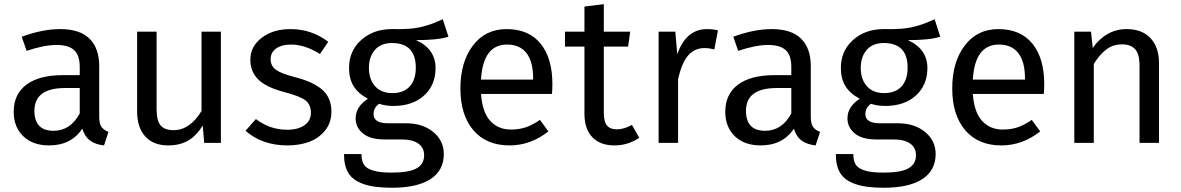

<svg xmlns="http://www.w3.org/2000/svg" viewBox="-20 -677 5599 910"><path d="M450.2 -123Q450.2 -90.8 461.2 -75.4Q472.2 -60.1 494.1 -51.8L473.1 12.2Q432.1 7.8 407 -10.7Q381.8 -29.3 370.1 -66.9Q316.9 12.2 212.9 12.2Q135.3 12.2 90.1 -31.5Q44.9 -75.2 44.9 -147Q44.9 -231 105.5 -275.9Q166 -320.8 276.9 -320.8H357.9V-359.9Q357.9 -415.5 331.1 -439.7Q304.2 -463.9 248 -463.9Q189.5 -463.9 106 -436L83 -502.9Q181.2 -539.1 265.1 -539.1Q358.4 -539.1 404.3 -493.7Q450.2 -448.2 450.2 -363.8ZM233.9 -57.1Q313.5 -57.1 357.9 -139.2V-259.8H289.1Q143.1 -259.8 143.1 -151.9Q143.1 -57.1 233.9 -57.1Z M1026.9 -526.9V0H947.8L940.9 -82Q910.6 -33.2 871.6 -10.5Q832.5 12.2 776.9 12.2Q707.5 12.2 668.7 -30Q629.9 -72.3 629.9 -148.9V-526.9H722.2V-159.2Q722.2 -105.5 741 -82.8Q759.8 -60.1 802.7 -60.1Q879.9 -60.1 935.1 -150.9V-526.9Z M1356.4 -539.1Q1457 -539.1 1535.6 -479L1496.6 -420.9Q1425.8 -465.8 1359.9 -465.8Q1314.9 -465.8 1288.8 -447.3Q1262.7 -428.7 1262.7 -397Q1262.7 -364.7 1287.1 -346.7Q1311.5 -328.6 1375.5 -312Q1463.4 -290 1507.1 -252Q1550.8 -213.9 1550.8 -147.9Q1550.8 -95.2 1520.5 -58.1Q1490.2 -21 1444.3 -4.4Q1398.4 12.2 1342.8 12.2Q1223.1 12.2 1143.6 -57.1L1192.9 -112.8Q1259.3 -62 1340.8 -62Q1392.6 -62 1423.1 -83.5Q1453.6 -105 1453.6 -142.1Q1453.6 -181.2 1427.7 -201.2Q1401.9 -221.2 1325.7 -241.2Q1241.7 -263.2 1204.1 -300.3Q1166.5 -337.4 1166.5 -394Q1166.5 -457 1220.5 -498Q1274.4 -539.1 1356.4 -539.1Z M2078.6 -585.9 2105.5 -502.9Q2055.7 -486.8 1951.7 -486.8Q2044.4 -445.3 2044.4 -354Q2044.4 -274.4 1990.2 -224.6Q1936 -174.8 1843.3 -174.8Q1809.1 -174.8 1776.4 -185.1Q1750.5 -166 1750.5 -136.2Q1750.5 -92.8 1819.3 -92.8H1903.3Q1983.4 -92.8 2033.4 -51.5Q2083.5 -10.3 2083.5 53.2Q2083.5 130.4 2020.8 171.6Q1958 212.9 1836.4 212.9Q1751.5 212.9 1701.4 194.8Q1651.4 176.8 1630.9 142.6Q1610.4 108.4 1610.4 53.2H1693.4Q1693.4 85 1704.6 103Q1715.8 121.1 1747.6 131.1Q1779.3 141.1 1836.4 141.1Q1918.9 141.1 1954.6 120.8Q1990.2 100.6 1990.2 59.1Q1990.2 22.5 1962.4 3.2Q1934.6 -16.1 1884.3 -16.1H1801.3Q1734.4 -16.1 1700 -44.7Q1665.5 -73.2 1665.5 -116.2Q1665.5 -170.9 1723.6 -209Q1677.7 -233.4 1656 -268.8Q1634.3 -304.2 1634.3 -355Q1634.3 -435.5 1691.9 -487.3Q1749.5 -539.1 1837.4 -539.1Q1884.3 -538.1 1919.9 -540.8Q1955.6 -543.5 1985.4 -551.5Q2015.1 -559.6 2031.7 -565.9Q2048.3 -572.3 2078.6 -585.9ZM1837.4 -473.1Q1785.6 -473.1 1757.1 -440.7Q1728.5 -408.2 1728.5 -355Q1728.5 -301.3 1757.6 -268.6Q1786.6 -235.8 1839.4 -235.8Q1893.1 -235.8 1921.9 -267.3Q1950.7 -298.8 1950.7 -356Q1950.7 -473.1 1837.4 -473.1Z M2598.1 -278.8Q2598.1 -256.3 2596.2 -231.9H2259.8Q2266.1 -144.5 2303.7 -103.8Q2341.3 -63 2401.9 -63Q2440.4 -63 2472.4 -73.7Q2504.4 -84.5 2539.1 -108.9L2579.1 -54.2Q2495.1 12.2 2395 12.2Q2285.2 12.2 2223.6 -59.8Q2162.1 -131.8 2162.1 -257.8Q2162.1 -382.8 2221.2 -460.9Q2280.3 -539.1 2380.9 -539.1Q2485.8 -539.1 2542 -470.2Q2598.1 -401.4 2598.1 -278.8ZM2506.8 -299.8V-306.2Q2506.8 -384.3 2475.6 -425Q2444.3 -465.8 2382.8 -465.8Q2269.5 -465.8 2259.8 -299.8Z M2975.1 -85 3009.8 -23.9Q2956.5 12.2 2892.1 12.2Q2824.7 12.2 2787.4 -26.6Q2750 -65.4 2750 -138.2V-456.1H2657.7V-526.9H2750V-646L2841.8 -657.2V-526.9H2966.8L2957 -456.1H2841.8V-142.1Q2841.8 -101.6 2856.4 -82.8Q2871.1 -64 2904.8 -64Q2936.5 -64 2975.1 -85Z M3330.6 -539.1Q3358.4 -539.1 3382.8 -533.2L3365.7 -442.9Q3339.4 -449.2 3319.8 -449.2Q3271 -449.2 3240.7 -413.3Q3210.4 -377.4 3193.8 -300.8V0H3101.6V-526.9H3180.7L3189.9 -419.9Q3231.9 -539.1 3330.6 -539.1Z M3822.8 -123Q3822.8 -90.8 3833.7 -75.4Q3844.7 -60.1 3866.7 -51.8L3845.7 12.2Q3804.7 7.8 3779.5 -10.7Q3754.4 -29.3 3742.7 -66.9Q3689.5 12.2 3585.4 12.2Q3507.8 12.2 3462.6 -31.5Q3417.5 -75.2 3417.5 -147Q3417.5 -231 3478 -275.9Q3538.6 -320.8 3649.4 -320.8H3730.5V-359.9Q3730.5 -415.5 3703.6 -439.7Q3676.8 -463.9 3620.6 -463.9Q3562 -463.9 3478.5 -436L3455.6 -502.9Q3553.7 -539.1 3637.7 -539.1Q3731 -539.1 3776.9 -493.7Q3822.8 -448.2 3822.8 -363.8ZM3606.4 -57.1Q3686 -57.1 3730.5 -139.2V-259.8H3661.6Q3515.6 -259.8 3515.6 -151.9Q3515.6 -57.1 3606.4 -57.1Z M4409.7 -585.9 4436.5 -502.9Q4386.7 -486.8 4282.7 -486.8Q4375.5 -445.3 4375.5 -354Q4375.5 -274.4 4321.3 -224.6Q4267.1 -174.8 4174.3 -174.8Q4140.1 -174.8 4107.4 -185.1Q4081.5 -166 4081.5 -136.2Q4081.5 -92.8 4150.4 -92.8H4234.4Q4314.5 -92.8 4364.5 -51.5Q4414.6 -10.3 4414.6 53.2Q4414.6 130.4 4351.8 171.6Q4289.1 212.9 4167.5 212.9Q4082.5 212.9 4032.5 194.8Q3982.4 176.8 3961.9 142.6Q3941.4 108.4 3941.4 53.2H4024.4Q4024.4 85 4035.6 103Q4046.9 121.1 4078.6 131.1Q4110.4 141.1 4167.5 141.1Q4250 141.1 4285.6 120.8Q4321.3 100.6 4321.3 59.1Q4321.3 22.5 4293.5 3.2Q4265.6 -16.1 4215.3 -16.1H4132.3Q4065.4 -16.1 4031 -44.7Q3996.6 -73.2 3996.6 -116.2Q3996.6 -170.9 4054.7 -209Q4008.8 -233.4 3987.1 -268.8Q3965.3 -304.2 3965.3 -355Q3965.3 -435.5 4022.9 -487.3Q4080.6 -539.1 4168.5 -539.1Q4215.3 -538.1 4251 -540.8Q4286.6 -543.5 4316.4 -551.5Q4346.2 -559.6 4362.8 -565.9Q4379.4 -572.3 4409.7 -585.9ZM4168.5 -473.1Q4116.7 -473.1 4088.1 -440.7Q4059.6 -408.2 4059.6 -355Q4059.6 -301.3 4088.6 -268.6Q4117.7 -235.8 4170.4 -235.8Q4224.1 -235.8 4252.9 -267.3Q4281.7 -298.8 4281.7 -356Q4281.7 -473.1 4168.5 -473.1Z M4929.2 -278.8Q4929.2 -256.3 4927.2 -231.9H4590.8Q4597.2 -144.5 4634.8 -103.8Q4672.4 -63 4732.9 -63Q4771.5 -63 4803.5 -73.7Q4835.4 -84.5 4870.1 -108.9L4910.2 -54.2Q4826.2 12.2 4726.1 12.2Q4616.2 12.2 4554.7 -59.8Q4493.2 -131.8 4493.2 -257.8Q4493.2 -382.8 4552.2 -460.9Q4611.3 -539.1 4711.9 -539.1Q4816.9 -539.1 4873 -470.2Q4929.2 -401.4 4929.2 -278.8ZM4837.9 -299.8V-306.2Q4837.9 -384.3 4806.6 -425Q4775.4 -465.8 4713.9 -465.8Q4600.6 -465.8 4590.8 -299.8Z M5319.8 -539.1Q5392.6 -539.1 5432.9 -496.3Q5473.1 -453.6 5473.1 -377.9V0H5380.9V-365.2Q5380.9 -421.4 5359.9 -444.1Q5338.9 -466.8 5297.9 -466.8Q5255.9 -466.8 5224.1 -443.1Q5192.4 -419.4 5164.1 -374V0H5071.8V-526.9H5150.9L5159.2 -449.2Q5187 -491.2 5228.3 -515.1Q5269.5 -539.1 5319.8 -539.1Z"/></svg>

Font: FiraGO
Style: Regular
Weight: 400
Designer: bBox Type
Foundry: bBox Type GmbH
Version: Version 1.001;PS 001.001;hotconv 1.0.88;makeotf.lib2.5.64775